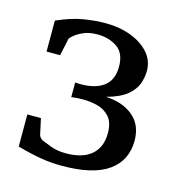

<svg xmlns="http://www.w3.org/2000/svg" viewBox="-82 -567 608 652"><g transform="rotate(15 221.5 -241.0)"><path d="M192.9 12.2Q154.3 12.2 118.7 6.3Q83 0.5 34.2 -13.2V-126H82L94.2 -69.8Q95.2 -65.4 99.6 -60.5Q104 -55.7 106.9 -54.2Q116.2 -50.3 140.1 -41.3Q164.1 -32.2 193.8 -32.2Q253.4 -32.2 284.2 -59.1Q314.9 -85.9 314.9 -134.8Q314.9 -172.9 297.6 -192.1Q280.3 -211.4 255.1 -217.8Q230 -224.1 206.1 -224.1Q184.1 -224.1 173.6 -222.7Q163.1 -221.2 163.1 -221.2V-272.9Q163.1 -272.9 169.9 -272.5Q176.8 -272 183.1 -272Q234.9 -272 263.9 -294.2Q293 -316.4 293 -362.8Q293 -410.6 263.9 -430.4Q234.9 -450.2 194.8 -450.2Q165 -450.2 144.8 -440.9Q124.5 -431.6 116.2 -423.8Q112.8 -420.9 107.9 -416.7Q103 -412.6 102.1 -407.2Q99.1 -392.6 95.9 -378.2Q92.8 -363.8 89.8 -349.1H42V-458Q92.8 -480.5 133.5 -487.3Q174.3 -494.1 212.9 -494.1Q260.3 -494.1 300 -479.2Q339.8 -464.4 364 -437.3Q388.2 -410.2 388.2 -373Q388.2 -351.1 379.9 -328.1Q371.6 -305.2 347.7 -285.4Q323.7 -265.6 276.9 -252.9Q336.4 -250 372.8 -219.5Q409.2 -189 409.2 -133.8Q409.2 -64.5 355.7 -26.1Q302.2 12.2 192.9 12.2Z"/></g></svg>

Font: Charis
Style: Regular
Weight: 400
Designer: Walt Agee, Miriam Martin, Annie Olsen, Victor Gaultney, Lorna Priest, Alan Ward, Bob Hallissy, Martin Hosken, Sharon Cor
Foundry: SIL Global
Version: Version 7.000